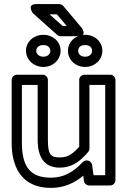

<svg xmlns="http://www.w3.org/2000/svg" viewBox="-20 -881 632 938"><path d="M87 -183V-466H164V-198C164 -111 198 -62 272 -62C328 -62 369 -89 411 -139C415 -144 417 -149 417 -155V-466H494V-25H437L430 -75C428 -87 417 -97 405 -97H402C395 -97 388 -93 384 -89C339 -41 293 -13 228 -13C128 -13 87 -67 87 -183ZM37 -183C37 -51 97 37 228 37C292 37 343 14 387 -23L390 3C392 15 403 25 415 25H519C530 25 544 15 544 0V-491C544 -502 534 -516 519 -516H392C381 -516 367 -506 367 -491V-164C332 -125 309 -112 272 -112C229 -112 214 -123 214 -198V-491C214 -502 204 -516 189 -516H62C51 -516 37 -506 37 -491ZM258 -811 306 -754H286L222 -811ZM289 -852C285 -857 277 -861 270 -861H157C109 -861 140 -817 140 -817L260 -710C264 -706 270 -704 276 -704H360C410 -704 379 -745 379 -745ZM396 -604C373 -604 362 -618 362 -633C362 -648 372 -661 396 -661C418 -661 430 -648 430 -633C430 -618 418 -604 396 -604ZM396 -554C442 -554 480 -588 480 -633C480 -678 442 -711 396 -711C350 -711 312 -678 312 -633C312 -588 349 -554 396 -554ZM192 -604C170 -604 157 -618 157 -633C157 -647 169 -661 192 -661C215 -661 226 -647 226 -633C226 -618 214 -604 192 -604ZM192 -554C238 -554 276 -588 276 -633C276 -679 237 -711 192 -711C147 -711 107 -679 107 -633C107 -588 146 -554 192 -554Z"/></svg>

Font: Falling Sky
Style: ExtOu
Weight: 400
Designer: Paul D. Hunt
Foundry: Adobe Systems Incorporated
Version: Version 1.02